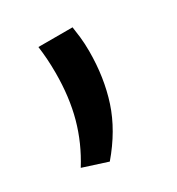

<svg xmlns="http://www.w3.org/2000/svg" viewBox="-81 -192 351 380"><g transform="rotate(-30 94.0 -2.5)"><path d="M56.5 -135.5H134.5Q136 -126 137.8 -110.8Q139.5 -95.5 139.5 -78Q139.5 -18 122.8 33Q106 84 65.5 131.5L9.5 113.5Q35.5 72 48 26.5Q60.5 -19 60.5 -74.5Q60.5 -91 59.5 -105.8Q58.5 -120.5 56.5 -135.5Z"/></g></svg>

Font: Anek Devanagari Medium
Style: Regular
Weight: 400
Version: Version 1.003